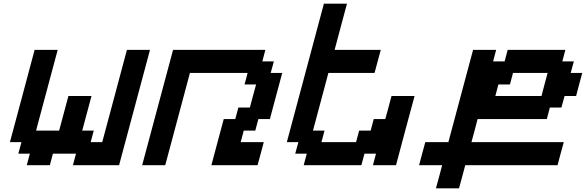

<svg xmlns="http://www.w3.org/2000/svg" viewBox="-20 -895 3174 1040"><path d="M375 0H625Q652.8 -104 708.7 -312.3Q764.6 -520.5 792.5 -625H667.5Q645.5 -542 600.8 -375.2Q556.2 -208.5 533.7 -125H471.2L487.8 -187.5H425.3L475.6 -375H350.6L300.3 -187.5H175.3L292.5 -625H167.5Q145.5 -542 100.8 -375Q56.2 -208 33.7 -125H96.2L79.1 -62.5H141.6L125 0H250L266.6 -62.5H391.6Z M1125 0H1375Q1380.9 -21 1392.1 -62.5Q1403.3 -104 1408.7 -125H1283.7L1300.3 -187.5H1362.8L1379.4 -250H1441.9Q1453.1 -292 1475.3 -375.2Q1497.6 -458.5 1508.8 -500H1446.3L1463.4 -562.5H1400.9L1417.5 -625H917.5Q889.6 -520.5 833.7 -312.3Q777.8 -104 750 0H875Q897 -83 941.9 -250Q986.8 -417 1008.8 -500H1321.3L1304.7 -437.5H1367.2Q1361.3 -417 1350.1 -375Q1338.9 -333 1333.5 -312.5H1271L1254.4 -250H1191.9Q1180.7 -208.5 1158.4 -125.2Q1136.2 -42 1125 0Z M2000 0H2125Q2141.6 -62.5 2175 -187.5Q2208.5 -312.5 2225.6 -375H2100.6Q2095.2 -354 2084 -312.3Q2072.8 -270.5 2066.9 -250H2004.4L1987.8 -187.5H1925.3L1908.7 -125H1721.2L1737.8 -187.5H1675.3L1758.8 -500H2008.8Q2014.2 -520.5 2025.6 -562.3Q2037.1 -604 2042.5 -625H1792.5Q1803.7 -667 1825.9 -750Q1848.1 -833 1859.4 -875H1734.4L1533.7 -125H1596.2L1579.1 -62.5H1641.6L1625 0H1937.5L1954.1 -62.5H2016.6Z M2341.3 125H2466.3Q2472.2 104 2483.4 62.5Q2494.6 21 2500 0H3000Q3005.4 -21 3016.6 -62.5Q3027.8 -104 3033.7 -125H2533.7Q2539.6 -145.5 2550.5 -187.3Q2561.5 -229 2566.9 -250H2941.9L2958.5 -312.5H3021L3038.1 -375H3100.6Q3106 -395.5 3116.9 -437.3Q3127.9 -479 3133.8 -500H3071.3L3088.4 -562.5H3025.9L3042.5 -625H2730L2713.4 -562.5H2650.9L2667.5 -625H2542.5Q2520 -542 2475.6 -375Q2431.2 -208 2408.7 -125H2283.7Q2277.8 -104 2266.6 -62.5Q2255.4 -21 2250 0H2375Q2369.6 21 2358.4 62.5Q2347.2 104 2341.3 125ZM2913.1 -375H2663.1L2679.7 -437.5H2742.2L2758.8 -500H2946.3Q2940.4 -479 2929.4 -437.3Q2918.5 -395.5 2913.1 -375Z"/></svg>

Font: Faithful 32x
Style: Oblique
Weight: 400
Foundry: Faithful Resource Pack
Version: Version 1.0; January 27, 2023